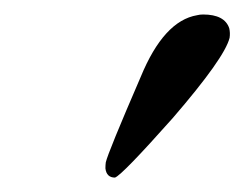

<svg xmlns="http://www.w3.org/2000/svg" viewBox="-20 -582 337 265"><path d="M260.3 -562Q290 -562 296.4 -543Q297.9 -536.6 296.9 -529.8Q290 -502 218.3 -418.9Q148.4 -340.3 138.7 -336.9Q127 -336.9 125.5 -349.6Q125.5 -354 126 -357.9Q128.9 -371.1 174.3 -476.1Q206.1 -553.2 252 -561Q255.9 -562 260.3 -562Z"/></svg>

Font: Linux Biolinum Slanted O
Style: Slanted
Weight: 400
Designer: Philipp H. Poll
Foundry: Philipp H. Poll
Version: Version 1.0.4